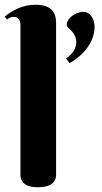

<svg xmlns="http://www.w3.org/2000/svg" viewBox="-24 -780 428 808"><path d="M212 -679C212 -708 210 -760 125 -760C70 -760 26 -735 -4 -710L6 -698C15 -705 22 -709 33 -709C54 -709 62 -693 62 -674V-44C62 -30 66 8 135 8C204 8 212 -26 212 -43ZM269 -514C328 -548 374 -603 374 -668C374 -690 362 -730 327 -730C290 -730 257 -700 257 -677C257 -672 259 -668 263 -663C280 -649 297 -629 297 -604C297 -582 288 -557 254 -534Z"/></svg>

Font: Berkshire Swash
Style: Regular
Weight: 700
Designer: Astigmatic (AOETI)
Foundry: Astigmatic (AOETI)
Version: Version 1.000